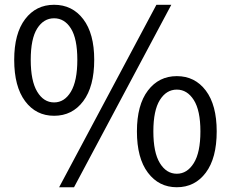

<svg xmlns="http://www.w3.org/2000/svg" viewBox="-20 -766 961 799"><path d="M205.1 -284.2Q129.9 -284.2 84.5 -345Q39.1 -405.8 39.1 -517.1Q39.1 -626.5 84.5 -686.3Q129.9 -746.1 205.1 -746.1Q280.8 -746.1 326.4 -686.3Q372.1 -626.5 372.1 -517.1Q372.1 -405.8 326.4 -345Q280.8 -284.2 205.1 -284.2ZM205.1 -339.8Q248.5 -339.8 275.1 -384.5Q301.8 -429.2 301.8 -517.1Q301.8 -605 275.1 -647.5Q248.5 -689.9 205.1 -689.9Q161.6 -689.9 134.8 -647.5Q107.9 -605 107.9 -517.1Q107.9 -429.2 134.8 -384.5Q161.6 -339.8 205.1 -339.8ZM226.1 13.2 630.9 -746.1H692.9L288.1 13.2ZM715.8 13.2Q641.1 13.2 595.5 -47.4Q549.8 -107.9 549.8 -219.2Q549.8 -329.1 595.5 -389.2Q641.1 -449.2 715.8 -449.2Q791 -449.2 836.4 -389.2Q881.8 -329.1 881.8 -219.2Q881.8 -107.9 836.4 -47.4Q791 13.2 715.8 13.2ZM715.8 -43Q758.8 -43 786.4 -87.2Q814 -131.3 814 -219.2Q814 -306.6 786.4 -349.9Q758.8 -393.1 715.8 -393.1Q672.4 -393.1 645.3 -349.9Q618.2 -306.6 618.2 -219.2Q618.2 -131.3 645.3 -87.2Q672.4 -43 715.8 -43Z"/></svg>

Font: Source Han Sans CN
Style: Regular
Weight: 400
Designer: Ryoko NISHIZUKA  (kana, bopomofo & ideographs); Paul D. Hunt (Latin, Greek & Cyrillic); Sandoll Communications , Soo-you
Foundry: Adobe
Version: Version 2.004;hotconv 1.0.118;makeotfexe 2.5.65603